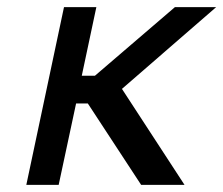

<svg xmlns="http://www.w3.org/2000/svg" viewBox="-20 -520 628 540"><path d="M160 -500 54 0H145L194 -229H227L377 0H499L323 -270L588 -500H472L247 -307H210L251 -500Z"/></svg>

Font: LT Wave Text Italic
Style: Regular
Weight: 400
Designer: Daniel Lyons
Version: Version 2.5 (Glyphs App)